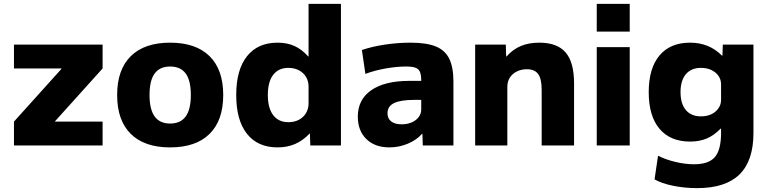

<svg xmlns="http://www.w3.org/2000/svg" viewBox="-20 -750 3967 990"><path d="M52 0V-123L297 -395V-397H52V-520H509V-397L264 -125V-123H509V0Z M857 10Q725 10 654.5 -59.5Q584 -129 584 -260Q584 -391 654.5 -460.5Q725 -530 857 -530Q990 -530 1060.5 -460.5Q1131 -391 1131 -260Q1131 -129 1060.5 -59.5Q990 10 857 10ZM857 -113Q911 -113 937.5 -149.5Q964 -186 964 -260Q964 -335 937.5 -371Q911 -407 857 -407Q804 -407 777.5 -371Q751 -335 751 -260Q751 -186 777.5 -149.5Q804 -113 857 -113Z M1411 10Q1309 10 1253.5 -60Q1198 -130 1198 -260Q1198 -390 1253.5 -460Q1309 -530 1411 -530Q1460 -530 1498 -513Q1536 -496 1569 -459H1571V-730H1738V0H1580L1578 -61H1576Q1542 -25 1501.5 -7.5Q1461 10 1411 10ZM1467 -120Q1498 -120 1521.5 -132.5Q1545 -145 1558 -167Q1571 -189 1571 -217V-303Q1571 -332 1558 -353.5Q1545 -375 1521.5 -387.5Q1498 -400 1467 -400Q1416 -400 1388.5 -364Q1361 -328 1361 -260Q1361 -193 1388.5 -156.5Q1416 -120 1467 -120Z M1988 10Q1913 10 1869 -33Q1825 -76 1825 -149Q1825 -237 1894.5 -285Q1964 -333 2091 -333H2152Q2152 -363 2145.5 -379Q2139 -395 2122 -401Q2105 -407 2074 -407Q2025 -407 1968.5 -397Q1912 -387 1864 -369L1846 -492Q1898 -510 1964.5 -520Q2031 -530 2097 -530Q2179 -530 2227 -510.5Q2275 -491 2296.5 -447Q2318 -403 2318 -329V0H2160L2158 -60H2156Q2128 -28 2082.5 -9Q2037 10 1988 10ZM2051 -109Q2080 -109 2103 -119Q2126 -129 2139 -146.5Q2152 -164 2152 -186V-235H2116Q2046 -235 2012 -218.5Q1978 -202 1978 -166Q1978 -139 1997 -124Q2016 -109 2051 -109Z M2430 0V-520H2588L2590 -459H2592Q2625 -496 2666 -513Q2707 -530 2761 -530Q2853 -530 2896.5 -479.5Q2940 -429 2940 -320V0H2773V-287Q2773 -343 2755 -368Q2737 -393 2697 -393Q2668 -393 2645 -381.5Q2622 -370 2609 -350Q2596 -330 2596 -303V0Z M3057 -587V-730H3227V-587ZM3057 0V-507H3227V0Z M3575 220Q3510 220 3451 208Q3392 196 3355 175L3373 53Q3410 72 3461 84.5Q3512 97 3559 97Q3634 97 3666 60Q3698 23 3698 -65V-87H3696Q3662 -52 3624.5 -36Q3587 -20 3538 -20Q3436 -20 3380.5 -86Q3325 -152 3325 -275Q3325 -398 3380.5 -464Q3436 -530 3538 -530Q3587 -530 3628 -513.5Q3669 -497 3703 -463H3705L3707 -520H3865V-65Q3865 79 3793 149.5Q3721 220 3575 220ZM3594 -150Q3625 -150 3648 -161Q3671 -172 3684.5 -191.5Q3698 -211 3698 -235V-315Q3698 -340 3684.5 -359Q3671 -378 3648 -389Q3625 -400 3594 -400Q3544 -400 3516.5 -367.5Q3489 -335 3489 -275Q3489 -215 3516.5 -182.5Q3544 -150 3594 -150Z"/></svg>

Font: M PLUS 1 Thin ExtraBold
Style: Regular
Weight: 800
Version: Version 1.001